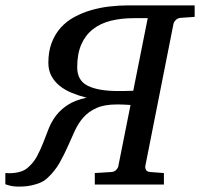

<svg xmlns="http://www.w3.org/2000/svg" viewBox="-62 -691 749 719"><path d="M612.8 -624Q602.5 -622.6 595.9 -615.7Q589.4 -608.9 587.9 -603L481.9 -67.9Q481 -62 484.6 -55.2Q488.3 -48.3 499 -46.9L551.8 -43V0H293V-43L356 -46.9Q366.7 -47.9 373.3 -54.9Q379.9 -62 380.9 -67.9L426.8 -297.9Q419.4 -298.3 411.1 -298.8Q404.3 -299.3 394.8 -299.6Q385.3 -299.8 375 -299.8Q329.1 -299.8 299.6 -286.6Q270 -273.4 250.7 -251.7Q231.4 -230 218.3 -201.4Q205.1 -172.9 191.7 -142.3Q178.2 -111.8 161.1 -81.3Q144 -50.8 116.2 -24.9Q103.5 -12.7 86.7 -6.1Q69.8 0.5 54 3.7Q38.1 6.8 25.6 7.3Q13.2 7.8 8.8 7.8Q-2.4 7.8 -11.7 6.6Q-21 5.4 -27.8 3.4Q-35.6 1.5 -42 -1V-43Q-27.3 -41.5 -12.2 -43Q0.5 -43.9 15.1 -48.3Q29.8 -52.7 42 -63Q64 -82 76.9 -106.4Q89.8 -130.9 99.9 -156.7Q109.9 -182.6 120.1 -208.7Q130.4 -234.9 147.5 -257.6Q164.6 -280.3 191.7 -298.1Q218.8 -315.9 262.2 -325.2Q232.9 -332.5 206.8 -343.3Q180.7 -354 161.4 -369.6Q142.1 -385.3 130.6 -406.5Q119.1 -427.7 119.1 -456.1Q119.1 -498.5 131.6 -531Q144 -563.5 165.5 -587.4Q187 -611.3 216.3 -627.2Q245.6 -643.1 278.8 -652.8Q312 -662.6 348.1 -666.7Q384.3 -670.9 419.9 -670.9H667V-627.9ZM439.9 -623Q392.1 -623 353 -613.3Q314 -603.5 285.9 -581.5Q257.8 -559.6 242.4 -524.4Q227.1 -489.3 227.1 -439Q227.1 -389.6 266.4 -369.9Q305.7 -350.1 380.9 -350.1H398.4Q408.7 -350.1 417 -350.6Q426.8 -350.6 437 -351.1L491.2 -623Z"/></svg>

Font: Charis SIL
Style: Italic
Weight: 400
Italic angle: -11°
Foundry: SIL International
Version: Version 4.112